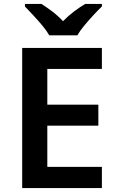

<svg xmlns="http://www.w3.org/2000/svg" viewBox="-20 -958 598 978"><path d="M499 0H93V-714H499V-607H221V-425H481V-318H221V-108H499ZM231 -778Q218 -801 195.5 -828Q173 -855 149 -880.5Q125 -906 107 -925V-938H191Q218 -921 247 -899Q276 -877 301 -850Q327 -877 357 -899.5Q387 -922 414 -938H499V-925Q480 -907 456 -881Q432 -855 409.5 -828Q387 -801 374 -778Z"/></svg>

Font: Noto Sans Gurmukhi UI SemiBold
Style: Regular
Weight: 600
Designer: Jelle Bosma - Monotype Design Team
Foundry: Monotype Imaging Inc.
Version: Version 2.004; ttfautohint (v1.8.4.7-5d5b)